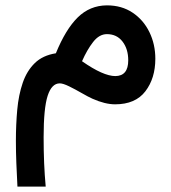

<svg xmlns="http://www.w3.org/2000/svg" viewBox="-20 -380 641 720"><path d="M45.4 319.8Q43 275.4 41.3 231.9Q39.6 188.5 39.6 147.9Q39.6 86.9 44.7 31.2Q49.8 -24.4 65.2 -69.3Q80.6 -114.3 110.4 -143.3Q140.1 -172.4 189.5 -180.2Q226.1 -270 271.5 -314.7Q316.9 -359.4 380.9 -359.9Q436.5 -359.9 477.3 -332.5Q518.1 -305.2 540.3 -259.5Q562.5 -213.9 562.5 -159.7Q562.5 -86.4 525.1 -37.6Q487.8 11.2 411.6 11.2Q374 11.2 326.7 -9.8Q310.5 -17.1 286.4 -31Q262.2 -44.9 239.3 -56.2Q216.3 -67.4 204.1 -67.4Q173.8 -67.4 158.7 -20.8Q143.6 25.9 143.6 134.3Q143.6 185.5 145.5 231.7Q147.5 277.8 151.4 319.8ZM287.6 -150.4Q367.2 -94.7 412.6 -94.7Q460.9 -95.2 460.9 -153.8Q460.9 -196.3 439.5 -224.1Q418 -252 380.9 -252Q352.1 -252 329.1 -222.4Q306.2 -192.9 287.6 -150.4Z"/></svg>

Font: Vazir Medium FD-UI
Style: Medium-FD-UI
Weight: 500
Designer: Saber Rastikerdar
Foundry: Saber Rastikerdar
Version: Version 30.1.0